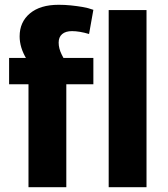

<svg xmlns="http://www.w3.org/2000/svg" viewBox="-20 -782 703 802"><path d="M99 -430H18V-540H162L132 -479Q107 -509 91.5 -534.5Q76 -560 69 -583.5Q62 -607 62 -630Q62 -690 105 -726Q148 -762 225 -762Q251 -762 275.5 -759.5Q300 -757 324 -753Q348 -749 370 -741L352 -640Q332 -646 314 -649Q296 -652 281 -652Q254 -652 239.5 -639.5Q225 -627 225 -604Q225 -580 237.5 -554.5Q250 -529 274 -495L179 -540H370V-430H257V0H99ZM592 -740V0H434V-740Z"/></svg>

Font: Pathway Extreme 28pt
Style: Bold
Weight: 700
Designer: Eduardo Rodriguez Tunni
Foundry: Eduardo Rodriguez Tunni
Version: Version 1.001;gftools[0.9.26]